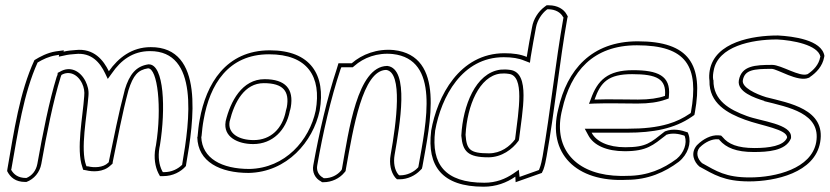

<svg xmlns="http://www.w3.org/2000/svg" viewBox="-20 -655 3133 725"><path d="M7 -9C19 15 39 32 75 32H80C109 21 130 -4 136 -36C156 -149 181 -274 209 -364C210 -367 211 -369 212 -372C239 -388 272 -377 290 -340C297 -325 300 -309 298 -292C293 -216 267 -91 291 -24L294 -14L305 -12C329 -6 370 -4 397 -30L405 -37L406 -45C425 -135 441 -225 465 -314C483 -371 501 -391 539 -397C575 -397 592 -249 569 -107L567 -97C560 -59 566 -25 578 -1L584 10H597C632 10 663 -6 682 -28L683 -35C711 -195 754 -478 549 -477C478 -477 427 -437 391 -386C371 -427 335 -474 265 -466C252 -465 237 -464 220 -460L221 -465L191 -461C159 -456 131 -441 110 -428C54 -307 33 -160 8 -17ZM22 -14 23 -17C48 -158 69 -302 122 -419C142 -431 165 -442 191 -446L203 -448L202 -441L221 -445C237 -449 250 -450 264 -451C326 -458 358 -418 377 -378L387 -357L403 -379C436 -427 481 -462 546 -462C732 -463 697 -201 668 -35V-33C652 -17 628 -5 600 -5H595L592 -10C581 -32 576 -62 582 -97L584 -107C606 -243 600 -412 542 -412H541H540C494 -405 469 -375 451 -316V-315C427 -225 410 -135 391 -45V-43L388 -40C370 -22 335 -21 312 -27H311H307L305 -31C283 -92 308 -216 314 -293C316 -315 311 -331 303 -348C283 -388 244 -407 206 -384L198 -380L197 -372C197 -372 195 -368 194 -365C166 -274 141 -149 121 -36C116 -10 101 8 80 17H78C49 17 32 4 22 -14Z M734 -203C730 -182 728 -161 726 -139L725 -137C727 -44 811 -2 919 -2C1064 -5 1162 -120 1187 -237C1211 -373 1152 -465 999 -465C833 -465 758 -338 734 -203ZM749 -203C772 -335 841 -450 996 -450C1141 -450 1195 -366 1172 -237C1148 -125 1057 -20 922 -17C817 -17 743 -57 740 -138L741 -140C743 -162 745 -182 749 -203ZM832 -196C822 -138 878 -111 936 -111C1010 -111 1060 -164 1074 -234V-235C1075 -238 1077 -243 1078 -250C1090 -319 1058 -356 979 -356C894 -356 850 -272 832 -197ZM847 -196C865 -271 904 -341 976 -341C1049 -341 1074 -311 1063 -250C1062 -245 1060 -240 1059 -235V-234C1046 -170 1003 -126 938 -126C882 -126 839 -151 847 -196Z M1163 -31C1158 -5 1170 19 1192 30L1196 33H1202C1232 33 1262 19 1280 -3L1285 -9L1286 -16C1314 -172 1349 -389 1438 -391C1502 -383 1477 -193 1455 -70C1449 -37 1456 -5 1472 15L1479 22H1489C1519 22 1548 8 1567 -12L1573 -18L1575 -26C1604 -189 1663 -444 1467 -466C1404 -472 1347 -450 1308 -416H1258L1252 -396C1215 -284 1185 -153 1163 -31ZM1178 -31C1199 -152 1229 -283 1266 -394L1269 -401H1312L1318 -406C1353 -437 1404 -457 1463 -451C1642 -431 1590 -195 1560 -26L1559 -23L1557 -21C1542 -5 1517 7 1492 7H1488L1484 4C1470 -13 1465 -41 1470 -70C1490 -185 1527 -395 1443 -406H1442H1441C1329 -403 1297 -162 1271 -16L1270 -14L1268 -11C1254 6 1231 18 1205 18H1203L1201 17L1200 16C1183 7 1174 -11 1178 -31Z M1608 -160C1592 -28 1649 50 1806 50C1853 50 1893 35 1926 12L1927 33L2026 -2L2032 -15C2038 -32 2041 -48 2044 -65C2074 -233 2093 -423 2122 -585L2124 -593L2120 -600C2109 -621 2084 -635 2053 -635H2044L2036 -629C2013 -612 1994 -583 1989 -552C1982 -515 1975 -479 1969 -440C1946 -450 1918 -454 1885 -454C1715 -454 1631 -292 1608 -161ZM1623 -160V-161C1646 -290 1725 -439 1882 -439C1914 -439 1939 -435 1960 -426L1981 -418L1984 -440C1990 -478 1997 -514 2004 -552C2009 -579 2026 -604 2044 -618L2047 -620H2050C2077 -620 2097 -608 2106 -591L2108 -588L2107 -585C2078 -422 2058 -232 2029 -65C2026 -49 2023 -33 2017 -18L2015 -13L1942 13L1939 -14L1919 0C1888 21 1853 35 1809 35C1659 35 1608 -36 1623 -160ZM1722 -142C1727 -83 1747 -61 1824 -61C1875 -61 1915 -92 1937 -122L1939 -125L1940 -130C1952 -234 1984 -380 1907 -391C1893 -393 1881 -393 1870 -392C1775 -380 1728 -255 1722 -144V-143ZM1738 -146C1744 -257 1790 -367 1869 -377C1879 -378 1889 -378 1902 -376C1961 -368 1939 -241 1925 -129C1905 -102 1871 -76 1826 -76C1753 -76 1742 -91 1738 -146Z M2088 -243C2046 -77 2154 34 2347 24C2427 24 2491 -5 2543 -44C2578 -72 2591 -115 2580 -147L2577 -155C2552 -164 2522 -171 2491 -159L2487 -156C2437 -117 2422 -99 2341 -99C2276 -99 2231 -121 2214 -154H2349C2446 -154 2527 -169 2592 -214L2602 -221L2604 -231C2636 -410 2584 -499 2388 -499C2213 -499 2121 -391 2088 -243ZM2103 -242C2135 -385 2219 -484 2385 -484C2573 -484 2620 -404 2589 -231L2588 -228L2585 -226C2560 -209 2534 -196 2503 -187C2459 -174 2409 -169 2352 -169H2188L2201 -145C2221 -106 2271 -84 2339 -84C2423 -84 2446 -107 2494 -144L2496 -146C2519 -154 2542 -150 2564 -143L2566 -140C2575 -114 2563 -78 2535 -55C2484 -17 2425 9 2349 9H2348C2329 10 2313 9 2296 8C2145 -4 2067 -102 2103 -242ZM2204 -263 2224 -264C2278 -266 2335 -264 2387 -264C2431 -264 2465 -269 2493 -279L2505 -283L2506 -294C2513 -369 2464 -390 2370 -390C2275 -390 2236 -352 2211 -281ZM2225 -279C2248 -345 2277 -375 2367 -375C2460 -375 2497 -357 2491 -293C2466 -284 2432 -279 2389 -279C2337 -279 2280 -281 2225 -279Z M2660 -389C2658 -377 2657 -364 2659 -350C2657 -265 2727 -227 2793 -203C2855 -180 2954 -167 2952 -135C2939 -104 2884 -96 2829 -96C2765 -96 2730 -111 2709 -137L2703 -143L2693 -144C2665 -146 2635 -130 2613 -108L2611 -106C2586 -76 2601 -43 2621 -26C2676 4 2714 30 2809 30C2906 30 3057 -2 3077 -118C3099 -243 2959 -266 2873 -288C2834 -300 2780 -325 2785 -352C2792 -391 2825 -395 2894 -395C2915 -395 2993 -344 3033 -361L3036 -362L3038 -364C3062 -380 3086 -405 3092 -439L3093 -444C3083 -505 2973 -518 2918 -521H2916C2823 -521 2679 -497 2660 -389ZM2621 -97 2622 -98 2623 -99C2642 -118 2669 -131 2690 -129H2695L2697 -126C2722 -97 2760 -81 2826 -81C2878 -81 2946 -85 2966 -131L2967 -134V-137C2970 -187 2853 -197 2800 -217C2734 -241 2673 -276 2674 -352V-353L2673 -354C2671 -367 2673 -379 2675 -389C2691 -480 2818 -506 2913 -506H2915C2973 -503 3068 -486 3078 -441L3077 -439C3072 -411 3052 -390 3031 -376L3030 -375H3029C3000 -363 2930 -410 2896 -410C2831 -410 2780 -407 2770 -352C2762 -308 2830 -285 2866 -274V-273C2957 -250 3081 -228 3062 -118C3044 -18 2909 15 2811 15C2720 15 2685 -9 2631 -39C2613 -55 2607 -79 2621 -97Z"/></svg>

Font: Snowfall
Style: BlkOlObl
Weight: 900
Designer: Jasper
Foundry: Cannot Into Space Fonts
Version: Version 0.9